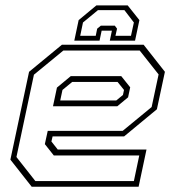

<svg xmlns="http://www.w3.org/2000/svg" viewBox="-20 -710 666 730"><path d="M526 -540 607 -437 576.5 -294.5 452 -191.5H180L175.5 -172L199.5 -141.5H537L507 0H100.5L19.5 -103L90.5 -437L215.5 -540ZM441 -420.5 475 -378 467 -340 426 -306H181.5L196.5 -377L249 -420.5ZM511 -518H221L109 -426L42.5 -113L114.5 -21.5H489L509.5 -119H184.5L150.5 -162L161.5 -212.5H446.5L556.5 -303L583 -427ZM427 -398.5H254.5L217.5 -368L209 -328H422L447.5 -349L451.5 -368ZM465.5 -689.5 510 -633.5 493.5 -555.5H397.5L405.5 -593.5H366.5L358.5 -555.5H262.5L279 -633.5L346.5 -689.5ZM453 -671.5H352.5L295.5 -624.5L285 -574H344L349.5 -601L363.5 -612.5H416.5L425 -601L419 -574H478L489 -624.5Z"/></svg>

Font: Tourney Thin ExtraLight
Style: Italic
Weight: 250
Italic angle: -12°
Version: Version 1.015